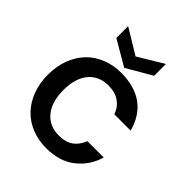

<svg xmlns="http://www.w3.org/2000/svg" viewBox="-213 -890 1026 1026"><g transform="rotate(45 300.0 -376.5)"><path d="M37.1 -275.9Q37.1 -339.8 57.1 -393.1Q76.7 -445.3 112.8 -482.9Q148.4 -520 199.2 -540Q249.5 -560.1 307.1 -560.1Q408.7 -560.1 474.1 -513.2Q538.6 -464.8 561 -377H438Q425.3 -416 391.1 -440.9Q357.9 -463.9 307.1 -463.9Q237.3 -463.9 195.8 -416Q153.8 -365.7 153.8 -275.9Q153.8 -186.5 195.8 -136.2Q237.3 -86.9 307.1 -86.9Q359.9 -86.9 390.1 -108.9Q421.4 -131.3 438 -173.8H561Q538.6 -94.2 473.1 -42Q409.2 8.8 307.1 8.8Q249.5 8.8 199.2 -11.2Q148.9 -31.2 112.8 -68.8Q77.1 -106 57.1 -159.2Q37.1 -212.4 37.1 -275.9ZM157.2 -672.9V-762.2L299.8 -675.8L442.9 -762.2V-672.9L299.8 -589.8Z"/></g></svg>

Font: PoppinsZ Medium
Style: Regular
Weight: 500
Designer: Ninad Kale (Devanagari), Jonny Pinhorn (Latin)
Foundry: Indian Type Foundry
Version: Version 3.002;FEAKit 1.0